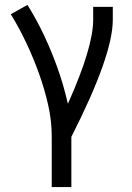

<svg xmlns="http://www.w3.org/2000/svg" viewBox="-20 -558 540 783"><path d="M191 205V0Q191 -67 176 -132Q161 -197 138.5 -259.5Q116 -322 87.5 -382.5Q59 -443 24 -500L92 -538Q130 -477 160.5 -412Q191 -347 215 -279.5Q239 -212 255 -142L257 -135Q360 -365 360 -477V-530H440V-477Q440 -332 271 0V205Z"/></svg>

Font: Iosevka SS08
Style: Regular
Weight: 400
Monospace: yes
Designer: Belleve Invis
Foundry: Belleve Invis
Version: 2.1.0; ttfautohint (v1.8.2)